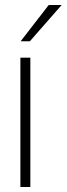

<svg xmlns="http://www.w3.org/2000/svg" viewBox="-20 -752 268 772"><path d="M62 0H102V-520H62ZM63 -586H100L228 -732H176Z"/></svg>

Font: Aspekta 150
Style: Regular
Weight: 150
Designer: Ivo Dolenc
Version: Version 2.000